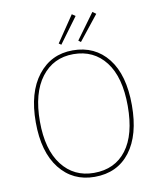

<svg xmlns="http://www.w3.org/2000/svg" viewBox="-96 -962 880 1048"><g transform="rotate(-10 344.5 -438.0)"><path d="M374 -886 393 -873 289 -732 276 -741ZM487 -879 506 -865 397 -728 384 -738ZM344 -691Q467 -691 539 -600Q611 -509 611 -340Q611 -175 540.5 -82.5Q470 10 344 10Q223 10 150.5 -82Q78 -174 78 -339Q78 -504 151 -597.5Q224 -691 344 -691ZM344 -670Q233 -670 167 -583.5Q101 -497 101 -339Q101 -183 167 -97.5Q233 -12 344 -12Q460 -12 524 -96.5Q588 -181 588 -340Q588 -500 522.5 -585Q457 -670 344 -670Z"/></g></svg>

Font: FiraGO Thin
Style: Regular
Weight: 100
Designer: bBox Type
Foundry: bBox Type GmbH
Version: Version 1.001;PS 001.001;hotconv 1.0.88;makeotf.lib2.5.64775